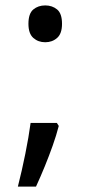

<svg xmlns="http://www.w3.org/2000/svg" viewBox="-20 -570 334 709"><path d="M190 -116 197 -105Q188 -70 174.5 -32Q161 6 145.5 44Q130 82 113 119H46Q61 60 73.5 -2Q86 -64 93 -116ZM147 -414Q121 -414 103 -430Q85 -446 85 -482Q85 -520 103 -535Q121 -550 147 -550Q173 -550 191 -535Q209 -520 209 -482Q209 -446 191 -430Q173 -414 147 -414Z"/></svg>

Font: telugu15
Style: Book
Weight: 400
Designer: Jelle Bosma - Monotype Design Team
Foundry: Monotype Imaging Inc.
Version: Version 2.003